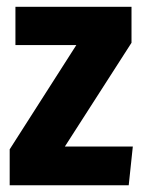

<svg xmlns="http://www.w3.org/2000/svg" viewBox="-20 -551 425 571"><path d="M371.1 -530.8V-423.8L172.9 -115.2H375L362.8 0H8.8V-106.9L207 -417H25.9V-530.8Z"/></svg>

Font: Fira Sans Compressed
Style: Bold
Weight: 700
Width: 1
Designer: Carrois Corporate & Edenspiekermann AG
Foundry: Carrois Corporate GbR & Edenspiekermann AG
Version: Version 4.203;PS 004.203;hotconv 1.0.88;makeotf.lib2.5.64775